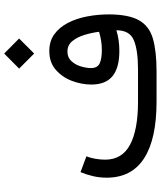

<svg xmlns="http://www.w3.org/2000/svg" viewBox="54 -816 762 910"><g transform="rotate(-90 435.0 -361.0)"><path d="M564.9 -651.4 636.2 -722.2 707.5 -651.4 636.2 -580.1ZM746.6 -190.4Q701.2 -176.3 648.4 -176.3Q568.8 -176.3 529.1 -208.7Q489.3 -241.2 489.3 -309.1Q489.3 -355 506.6 -400.9Q523.9 -446.8 559.1 -477.5Q594.2 -508.3 648.4 -508.3Q694.8 -508.3 727.5 -484.6Q760.3 -460.9 781.2 -420.7Q802.2 -380.4 812 -329.6Q821.8 -278.8 821.8 -225.1Q821.3 -131.8 793.9 -83.3Q766.6 -34.7 707 -17.3Q647.5 0 550.3 0H408.7Q230.5 0 139.2 -59.3Q47.9 -118.7 47.9 -236.3Q47.9 -269 54.9 -300.3Q62 -331.5 74.2 -360.4L148.9 -332.5Q141.1 -312 137.2 -288.6Q133.3 -265.1 133.3 -243.7Q133.3 -163.1 204.3 -125.5Q275.4 -87.9 406.7 -87.9H560.5Q652.3 -87.9 699.5 -107.7Q746.6 -127.4 746.6 -190.4ZM739.3 -272.5Q735.4 -305.2 725.1 -339.8Q714.8 -374.5 695.8 -398.4Q676.8 -422.4 645.5 -422.4Q617.7 -422.4 600.3 -403.6Q583 -384.8 575.2 -358.6Q567.4 -332.5 567.4 -311Q567.4 -280.3 589.1 -269.8Q610.8 -259.3 653.8 -259.3Q675.3 -259.3 696.5 -262.7Q717.8 -266.1 739.3 -272.5Z"/></g></svg>

Font: Vazir UI
Style: Regular-UI
Weight: 400
Designer: Saber Rastikerdar
Foundry: Saber Rastikerdar
Version: Version 30.1.0